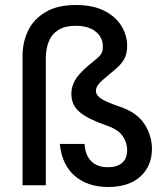

<svg xmlns="http://www.w3.org/2000/svg" viewBox="-20 -740 657 767"><path d="M412 7Q330 7 278.5 -37.5Q227 -82 219 -165H318Q320 -121 344 -96.5Q368 -72 411 -72Q448 -72 468 -89.5Q488 -107 488 -141Q488 -170 470 -196.5Q452 -223 405 -239Q332 -264 298.5 -292Q265 -320 265 -365Q265 -393 279.5 -419Q294 -445 334 -479Q353 -495 365.5 -505Q378 -515 384.5 -525.5Q391 -536 391 -553Q391 -591 362 -614Q333 -637 282 -637Q240 -637 213.5 -620.5Q187 -604 175 -574.5Q163 -545 163 -506V0H70V-516Q70 -571 92 -617Q114 -663 161.5 -691.5Q209 -720 283 -720Q352 -720 397.5 -696.5Q443 -673 465.5 -635.5Q488 -598 488 -557Q488 -524 475.5 -503Q463 -482 444 -466Q425 -450 405 -433Q378 -411 370.5 -399Q363 -387 363 -377Q363 -361 381.5 -347.5Q400 -334 458 -314Q527 -291 557 -244.5Q587 -198 587 -146Q587 -77 541 -35Q495 7 412 7Z"/></svg>

Font: Envelope Sans Variable
Style: Regular
Weight: 500
Designer: Andreas Rasmussen / Norman Anderson
Foundry: mail.de GmbH
Version: Version 1.150